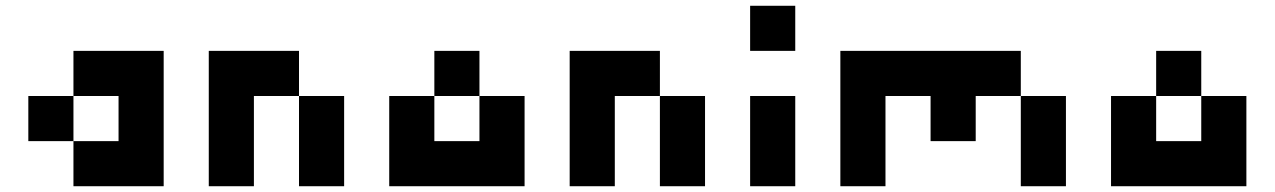

<svg xmlns="http://www.w3.org/2000/svg" viewBox="-20 -645 4415 665"><path d="M390.6 -156.2V-312.5H234.4V-156.2ZM234.4 0V-156.2H78.1V-312.5H234.4V-468.8H546.9V0Z M703.1 0V-468.8H1015.6V-312.5H1171.9V0H1015.6V-312.5H859.4V0Z M1640.6 -312.5H1484.4V-156.2H1640.6ZM1796.9 0H1328.1V-312.5H1484.4V-468.8H1640.6V-312.5H1796.9Z M1953.1 0V-468.8H2265.6V-312.5H2421.9V0H2265.6V-312.5H2109.4V0Z M2734.4 -625V-468.8H2578.1V-625ZM2734.4 -312.5V0H2578.1V-312.5Z M2890.6 0V-468.8H3515.6V-312.5H3671.9V0H3515.6V-312.5H3359.4V-156.2H3203.1V-312.5H3046.9V0Z M4140.6 -312.5H3984.4V-156.2H4140.6ZM4296.9 0H3828.1V-312.5H3984.4V-468.8H4140.6V-312.5H4296.9Z"/></svg>

Font: Sorena-Fanum Normal
Style: Regular
Weight: 400
Designer: Mohammad Darvishi
Version: Version 1.000;March 20, 2024;FontCreator 15.0.0.2958 64-bit